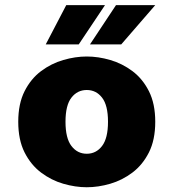

<svg xmlns="http://www.w3.org/2000/svg" viewBox="-20 -738 690 768"><path d="M327 11Q281.5 11 233.2 -3Q185 -17 144.2 -47.8Q103.5 -78.5 78.2 -128.5Q53 -178.5 53 -251Q53 -323 78.2 -373Q103.5 -423 144.2 -453.5Q185 -484 233.2 -498Q281.5 -512 327 -512Q373 -512 421 -498Q469 -484 509.8 -453.5Q550.5 -423 575.8 -373Q601 -323 601 -251Q601 -178.5 575.8 -128.5Q550.5 -78.5 509.8 -47.8Q469 -17 421 -3Q373 11 327 11ZM327 -123Q364.5 -123 388.2 -154Q412 -185 412 -251Q412 -317 388.2 -347.5Q364.5 -378 327 -378Q289.5 -378 265.8 -347.5Q242 -317 242 -251Q242 -185 265.8 -154Q289.5 -123 327 -123ZM340 -560.5 444 -717.5H601L465 -560.5ZM163 -560.5 245 -717.5H400L295 -560.5Z"/></svg>

Font: Trispace ExtraBold
Style: Regular
Weight: 800
Designer: Tyler Finck
Foundry: Etcetera Type Company
Version: Version 1.210; ttfautohint (v1.8.3)